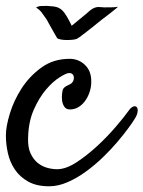

<svg xmlns="http://www.w3.org/2000/svg" viewBox="-30 -614 492 659"><path d="M166 -33.2Q196.3 -33.2 232.9 -57.1Q269.5 -81.1 304.2 -113.3Q338.9 -145.5 367.7 -179.2Q396.5 -212.9 411.1 -233.4Q419.9 -246.1 427.7 -248.5Q435.5 -251 439.5 -246.1Q443.4 -241.2 442.4 -231Q441.4 -220.7 433.6 -208Q426.8 -196.3 410.6 -174.3Q394.5 -152.3 372.6 -126.5Q350.6 -100.6 322.8 -73.7Q294.9 -46.9 264.6 -24.9Q234.4 -2.9 202.1 11.2Q169.9 25.4 138.7 25.4Q95.7 25.4 66.9 9.3Q38.1 -6.8 21 -32.2Q3.9 -57.6 -2.9 -88.4Q-9.8 -119.1 -9.8 -149.4Q-9.8 -179.7 3.9 -224.6Q17.6 -269.5 44.4 -311Q71.3 -352.5 112.3 -382.3Q153.3 -412.1 209 -412.1Q240.2 -412.1 262.2 -390.6Q284.2 -369.1 283.2 -332Q283.2 -314.5 277.3 -297.4Q271.5 -280.3 261.7 -267.1Q252 -253.9 238.8 -246.1Q225.6 -238.3 210 -238.3Q197.3 -238.3 190.9 -247.6Q184.6 -256.8 183.1 -269Q181.6 -281.2 183.1 -293Q184.6 -304.7 186.5 -308.6Q191.4 -315.4 197.3 -318.4Q203.1 -321.3 210.9 -325.2Q216.8 -328.1 220.2 -334Q223.6 -339.8 223.6 -346.7Q223.6 -353.5 219.7 -358.4Q215.8 -363.3 207 -363.3Q198.2 -363.3 175.3 -349.1Q152.3 -335 128.4 -307.1Q104.5 -279.3 85.9 -237.3Q67.4 -195.3 66.4 -139.6Q65.4 -107.4 75.2 -86.9Q85 -66.4 99.6 -54.7Q114.3 -43 131.8 -38.1Q149.4 -33.2 166 -33.2ZM130.9 -545.9Q121.1 -560.5 113.3 -570.8Q105.5 -581.1 93.8 -587.9Q100.6 -592.8 110.8 -593.3Q121.1 -593.8 130.9 -593.8Q141.6 -592.8 154.3 -591.8Q172.9 -589.8 185.1 -577.1Q197.3 -564.5 214.8 -528.3Q214.8 -527.3 215.3 -526.9Q215.8 -526.4 215.8 -525.4Q252 -554.7 265.1 -565.9Q278.3 -577.1 280.3 -579.1Q296.9 -591.8 312.5 -589.8Q328.1 -587.9 341.8 -588.9H353.5Q358.4 -588.9 364.3 -589.4Q370.1 -589.8 375 -590.8Q370.1 -585.9 358.4 -576.7Q346.7 -567.4 334 -557.6Q319.3 -546.9 302.7 -533.2Q296.9 -528.3 287.1 -520.5Q277.3 -512.7 267.1 -504.9Q256.8 -497.1 248.5 -490.7Q240.2 -484.4 236.3 -482.4Q233.4 -479.5 222.7 -478Q211.9 -476.6 200.2 -476.6Q188.5 -476.6 178.2 -478.5Q168 -480.5 166 -483.4Q164.1 -486.3 159.2 -495.1Q154.3 -503.9 148.4 -514.2Q142.6 -524.4 137.7 -533.2Q132.8 -542 130.9 -545.9Z"/></svg>

Font: Satisfy
Style: Regular
Weight: 400
Designer: Font Diner, Inc
Foundry: Font Diner, Inc
Version: Version 1.001